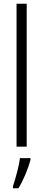

<svg xmlns="http://www.w3.org/2000/svg" viewBox="-20 -780 229 1021"><path d="M122 0V-760H68V0ZM142 71V61H86C82 101 61 174 49 210V221H78C105 178 129 118 142 71Z"/></svg>

Font: Noto Sans Kannada ExtraCondensed Light
Style: Regular
Weight: 300
Width: 2
Designer: Jelle Bosma - Monotype Design Team
Foundry: Monotype Imaging Inc.
Version: Version 2.005